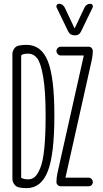

<svg xmlns="http://www.w3.org/2000/svg" viewBox="-20 -975 540 1005"><path d="M453.1 -955.1Q460 -955.1 463.9 -949.2Q467.8 -943.4 464.8 -935.5L404.3 -810.5Q394.5 -789.1 371.1 -790Q346.7 -790 336.9 -810.5L276.4 -935.5Q273.4 -942.4 277.3 -948.7Q281.2 -955.1 289.1 -955.1Q308.6 -955.1 319.3 -934.6L369.1 -829.1Q369.1 -828.1 371.1 -828.1Q372.1 -828.1 372.1 -829.1L421.9 -934.6Q431.6 -955.1 453.1 -955.1ZM460.9 -663.1 323.2 -47.9V-45.9Q323.2 -44.9 324.2 -44.9H444.3Q453.1 -44.9 459.5 -38.1Q465.8 -31.2 465.8 -22Q465.8 -12.7 459.5 -6.3Q453.1 0 444.3 0H297.9Q289.1 0 282.2 -6.3Q275.4 -12.7 275.4 -22.5Q275.4 -42 280.3 -67.4L418 -681.6V-683.6Q418 -684.6 417 -684.6H297.9Q289.1 -684.6 282.2 -691.9Q275.4 -699.2 275.4 -708Q275.4 -716.8 282.2 -723.6Q289.1 -730.5 297.9 -730.5H444.3Q453.1 -730.5 459.5 -723.6Q465.8 -716.8 465.8 -708Q465.8 -688.5 460.9 -663.1ZM90.8 -680.7V-47.9Q90.8 -43 94.7 -42Q109.4 -36.1 126 -36.1Q147.5 -36.1 162.1 -48.8Q176.8 -61.5 190.9 -95.7Q205.1 -129.9 211.9 -198.7Q218.8 -267.6 218.8 -370.1Q218.8 -498 206.1 -572.3Q193.4 -646.5 174.3 -670.4Q155.3 -694.3 126 -694.3Q108.4 -694.3 94.7 -688.5Q90.8 -686.5 90.8 -680.7ZM79.1 5.9Q64.5 2.9 54.7 -10.3Q44.9 -23.4 44.9 -39.1V-691.4Q44.9 -707 54.2 -720.2Q63.5 -733.4 78.1 -736.3Q96.7 -740.2 119.1 -740.2Q196.3 -740.2 230.5 -654.8Q264.6 -569.3 264.6 -370.1Q264.6 -166 230 -78.1Q195.3 9.8 119.1 9.8Q97.7 9.8 79.1 5.9Z"/></svg>

Font: Rounded-L Mgen+ 1m light
Style: Regular
Weight: 200
Designer: [Source Han Sans]
Ryoko NISHIZUKA  (kana & ideographs); Paul D. Hunt (Latin, Greek & Cyrillic); Wenlong ZHANG  (bopomofo
Version: Version 1.059.20150602